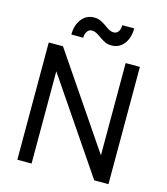

<svg xmlns="http://www.w3.org/2000/svg" viewBox="-130 -1007 961 1107"><g transform="rotate(15 350.5 -453.5)"><path d="M537 0 78 -676V-700H163L622 -24V0ZM78 0V-700H163V0ZM537 0V-700H622V0ZM431 -777Q409 -777 392 -785Q375 -793 360 -804Q345 -815 330.5 -823Q316 -831 301 -831Q284 -831 273.5 -816Q263 -801 263 -778H192Q192 -835 220.5 -871Q249 -907 295 -907Q316 -907 333.5 -899Q351 -891 366 -880Q381 -869 395 -861Q409 -853 424 -853Q442 -853 452 -868Q462 -883 462 -906H533Q533 -849 505 -813Q477 -777 431 -777Z"/></g></svg>

Font: Fustat Medium
Style: Regular
Weight: 500
Designer: Mohamed Gaber, Khaled Hosny, Laura Garcia Mut
Foundry: Kief Type Foundry, Alif Type Foundry, Hard Type Foundry
Version: Version 1.007